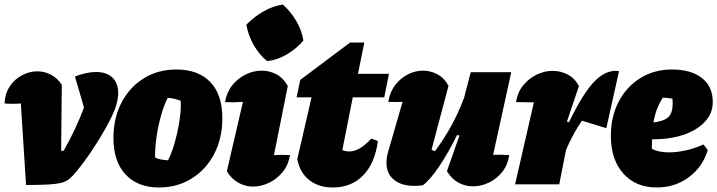

<svg xmlns="http://www.w3.org/2000/svg" viewBox="-30 -814 3168 848"><path d="M251 -148Q306 -245 341 -339L301 -476Q352 -496 394 -496Q441 -496 466.5 -471.5Q492 -447 492 -403Q492 -373 478 -333Q465 -299 437.5 -249.5Q410 -200 375.5 -148.5Q341 -97 307 -56Q291 -36 276.5 -24Q262 -12 240 -6.5Q218 -1 181.5 1Q145 3 85 3L62 -357Q29 -354 -10 -357Q-8 -401 13 -432.5Q34 -464 67 -481.5Q100 -499 135 -499Q166 -499 194.5 -484.5Q223 -470 243 -439L240 -148Z M672 14Q578 14 524.5 -43.5Q471 -101 471 -204Q471 -293 507 -361.5Q543 -430 605.5 -468.5Q668 -507 749 -507Q846 -507 899 -451.5Q952 -396 952 -292Q952 -203 916 -134Q880 -65 816.5 -25.5Q753 14 672 14ZM712 -106Q723 -126 733.5 -157.5Q744 -189 752.5 -226.5Q761 -264 765.5 -301.5Q770 -339 768 -369Q755 -374 740.5 -377.5Q726 -381 711 -382Q696 -355 682.5 -308Q669 -261 661.5 -210Q654 -159 655 -118Q668 -112 682 -109.5Q696 -107 712 -106Z M1251 -129Q1244 -86 1219 -55Q1194 -24 1159 -7Q1124 10 1087 10Q1053 10 1022.5 -7Q992 -24 972 -58L1043 -364Q1002 -361 964 -363Q971 -406 995.5 -437Q1020 -468 1055 -485Q1090 -502 1126 -502Q1161 -502 1191.5 -485.5Q1222 -469 1241 -434L1180 -129Q1215 -131 1251 -129ZM1219 -794Q1254 -763 1278.5 -721.5Q1303 -680 1310 -635Q1282 -601 1239 -575Q1196 -549 1150 -544Q1116 -571 1091 -614.5Q1066 -658 1058 -705Q1089 -737 1131 -762Q1173 -787 1219 -794Z M1440 14Q1377 14 1335.5 -19Q1294 -52 1283 -111L1346 -384H1280L1296 -461L1516 -626H1579L1551 -488H1688L1667 -384H1528L1482 -151Q1497 -145 1512 -145Q1558 -145 1610 -202L1639 -191Q1626 -93 1574 -39.5Q1522 14 1440 14Z M1944 -58 1999 -215 1989 -218Q1951 -141 1911 -81Q1871 -21 1838 4Q1819 7 1801 7Q1743 7 1710 -20Q1677 -47 1677 -95Q1677 -119 1684 -143L1748 -364Q1717 -363 1685 -364Q1692 -408 1715.5 -438.5Q1739 -469 1771.5 -485.5Q1804 -502 1838 -502Q1871 -502 1901.5 -486Q1932 -470 1951 -435L1876 -153Q1883 -149 1891 -146Q1931 -200 1962.5 -257Q1994 -314 2020 -383L2049 -495H2228L2148 -130Q2182 -132 2219 -129Q2213 -86 2188.5 -55Q2164 -24 2129.5 -7.5Q2095 9 2059 9Q2025 9 1994.5 -7.5Q1964 -24 1944 -58Z M2245 0 2328 -362Q2303 -362 2249 -363Q2256 -407 2281 -437.5Q2306 -468 2340.5 -484.5Q2375 -501 2411 -501Q2446 -501 2477 -485Q2508 -469 2527 -434L2474 -277L2483 -274Q2546 -405 2597.5 -456.5Q2649 -508 2704 -500L2648 -248L2540 -281Q2501 -224 2470 -152L2440 0Z M2871 14Q2778 14 2723 -47.5Q2668 -109 2668 -214Q2668 -299 2702.5 -365Q2737 -431 2798 -469Q2859 -507 2938 -507Q3022 -507 3070 -469.5Q3118 -432 3118 -364Q3118 -322 3095 -290.5Q3072 -259 3033.5 -238Q2995 -217 2947.5 -207.5Q2900 -198 2850 -199Q2849 -182 2849 -163Q2849 -159 2849 -157Q2878 -141 2925 -141Q2958 -141 2997.5 -149.5Q3037 -158 3077 -176L3096 -151Q3073 -76 3012 -31Q2951 14 2871 14ZM2941 -356Q2941 -367 2940 -378Q2920 -382 2898 -383Q2882 -359 2872 -333Q2862 -307 2856 -273Q2904 -279 2922.5 -297.5Q2941 -316 2941 -356Z"/></svg>

Font: Piazzolla Black
Style: Italic
Weight: 900
Italic angle: -11.3°
Designer: Juan Pablo del Peral
Foundry: Huerta Tipografica
Version: Version 1.330